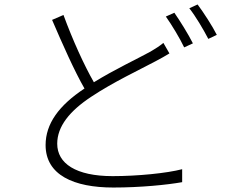

<svg xmlns="http://www.w3.org/2000/svg" viewBox="-20 -816 1040 859"><path d="M711 -624C694 -610 677 -599 653 -585C595 -553 494 -506 400 -448C356 -525 305 -637 264 -749L213 -727C259 -620 313 -498 358 -420C243 -344 184 -262 184 -167C184 -33 310 23 487 23C608 23 728 11 795 -1V-59C726 -41 595 -28 484 -28C319 -28 236 -85 236 -173C236 -250 291 -319 388 -383C487 -449 607 -505 676 -542C701 -555 720 -566 738 -577ZM722 -742C749 -704 785 -644 804 -604L843 -622C822 -664 785 -723 760 -759ZM827 -779C856 -742 889 -686 912 -642L950 -660C931 -698 891 -760 864 -796Z"/></svg>

Font: Noto Sans T Chinese Light
Style: Regular
Weight: 300
Designer: Ryoko NISHIZUKA (kana & ideographs); Paul D. Hunt (Latin, Greek & Cyrillic); Wenlong ZHANG (bopomofo); Sandoll Communica
Foundry: Adobe Systems Incorporated
Version: Version 1.000;PS 1;hotconv 1.0.78;makeotf.lib2.5.61930